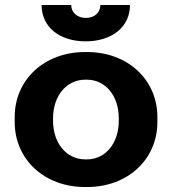

<svg xmlns="http://www.w3.org/2000/svg" viewBox="-20 -740 691 771"><path d="M147 -720C147 -633 217 -574 324 -574C431 -574 502 -633 502 -720H383C383 -690 360 -668 325 -668C291 -668 266 -689 266 -720ZM321 11H330C493 11 612 -100 612 -250V-270C612 -420 493 -531 330 -531H321C158 -531 39 -420 39 -270V-250C39 -100 158 11 321 11ZM322 -100C248 -100 193 -164 193 -255V-265C193 -356 248 -420 322 -420H329C403 -420 457 -356 457 -265V-255C457 -164 403 -100 329 -100Z"/></svg>

Font: Fixel Display Bold
Style: Bold
Weight: 700
Designer: AlfaBravo + MacPaw
Foundry: Kyrylo Tkachov, Marchela Mozhyna, Serhii Makarenko, Maria Weinstein, Zakhar Kryvoshyya
Version: Version 1.211